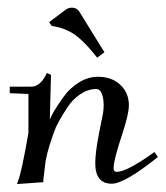

<svg xmlns="http://www.w3.org/2000/svg" viewBox="-20 -460 424 491"><path d="M105.5 -403.3 148.4 -435.5Q155.3 -440.4 164.1 -440.4Q175.8 -440.4 182.6 -430.7L247.1 -326.2L228.5 -312.5Q198.2 -351.6 172.9 -370.1Q147.5 -388.7 112.3 -393.6ZM4.9 -221.7V-238.3H59.6Q82 -238.3 97.7 -268.6L99.6 -273.4L110.4 -268.6L107.4 -154.3Q111.3 -164.1 119.1 -177.2Q127 -190.4 142.6 -212.4Q158.2 -234.4 181.6 -249Q205.1 -263.7 230.5 -263.7Q265.6 -263.7 287.6 -243.2Q309.6 -222.7 309.6 -190.4Q309.6 -168.9 293 -118.2Q270.5 -50.8 270.5 -30.3Q270.5 -20.5 278.3 -20.5Q304.7 -20.5 375 -71.3L383.8 -58.6Q298.8 9.8 265.6 9.8Q223.6 9.8 223.6 -43Q223.6 -69.3 233.4 -120.1L243.2 -168.9Q245.1 -179.7 245.1 -190.4Q245.1 -209 240.2 -220.7Q235.4 -232.4 226.6 -232.4Q205.1 -232.4 185.5 -219.2Q166 -206.1 152.8 -186Q139.6 -166 133.3 -154.3Q127 -142.6 123 -134.8Q103.5 -85 96.7 -48.8Q91.8 -6.8 90.8 0V5.9L23.4 10.7L26.4 2Q35.2 -19.5 52.7 -120.1V-219.7Z"/></svg>

Font: Kleymisska
Style: Regular
Weight: 500
Italic angle: -8°
Designer: gluk
Foundry: gluk
Version: Version 0.298